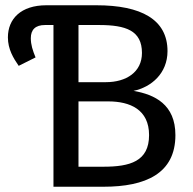

<svg xmlns="http://www.w3.org/2000/svg" viewBox="-20 -709 731 729"><path d="M10 -567C10 -522 31 -488 51 -459L115 -491C104 -518 97 -539 97 -564C97 -596 114 -614 151 -614H183V0H373C533 0 646 -50 646 -196C646 -313 567 -350 487 -364C554 -378 616 -430 616 -515C616 -635 516 -689 346 -689H156C59 -689 10 -637 10 -567ZM391 -324C474 -324 546 -293 546 -196C546 -96 473 -76 373 -76H278V-324ZM356 -614C458 -614 519 -593 519 -508C519 -435 459 -397 382 -397H278V-614Z"/></svg>

Font: FiraGO Unicode
Style: Regular
Weight: 400
Designer: bBox Type
Foundry: bBox Type GmbH
Version: Version 1.001;PS 001.001;hotconv 1.0.88;makeotf.lib2.5.64775